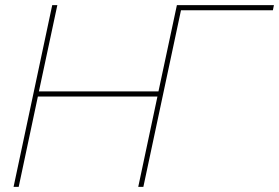

<svg xmlns="http://www.w3.org/2000/svg" viewBox="-20 -730 1090 750"><path d="M1050 -710 1046 -690H687L540 0H520L595 -353H128L53 0H33L184 -710H204L132 -373H599L671 -710Z"/></svg>

Font: Raleway-v4020 Thin
Style: Italic
Weight: 250
Italic angle: -12°
Designer: Matt McInerney, Pablo Impallari, Rodrigo Fuenzalida
Foundry: Matt McInerney, Pablo Impallari, Rodrigo Fuenzalida
Version: Version 4.020;PS 004.020;hotconv 1.0.88;makeotf.lib2.5.64775